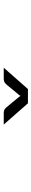

<svg xmlns="http://www.w3.org/2000/svg" viewBox="430 -1378 176 1076"><g transform="rotate(90 518.0 -840.0)"><path d="M678 -773H613Q607 -773 598.8 -775.2Q590.5 -777.5 582 -787.5L523.5 -858L517.5 -867L511.5 -858L453 -787.5Q444.5 -777.5 436.2 -775.2Q428 -773 422 -773H359.5L479 -908.5H559Z"/></g></svg>

Font: Lato
Style: Regular
Weight: 400
Designer: Lukasz Dziedzic with Adam Twardoch and Botio Nikoltchev
Foundry: tyPoland Lukasz Dziedzic
Version: Version 2.015; 2015-08-06; http://www.latofonts.com/